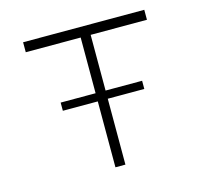

<svg xmlns="http://www.w3.org/2000/svg" viewBox="-102 -814 990 929"><g transform="rotate(-15 393.5 -350.0)"><path d="M190 -330V-371H598V-330ZM365 0V-650H90V-700H697V-650H415V0Z"/></g></svg>

Font: Lexend Zetta ExtraLight
Style: Regular
Weight: 250
Version: Version 1.007